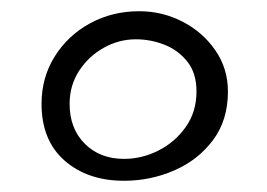

<svg xmlns="http://www.w3.org/2000/svg" viewBox="-20 -802 476 342"><path d="M201 -480Q136 -480 95 -516Q54 -552 54 -617Q54 -664 77.5 -701.5Q101 -739 140.5 -760.5Q180 -782 228 -782Q269 -782 305 -763.5Q341 -745 363.5 -712.5Q386 -680 386 -639Q386 -588 359.5 -552.5Q333 -517 290.5 -498.5Q248 -480 201 -480ZM201 -519Q233 -519 262.5 -534Q292 -549 311 -576Q330 -603 330 -639Q330 -672 313.5 -692.5Q297 -713 272.5 -722.5Q248 -732 222 -732Q192 -732 165 -717Q138 -702 121 -676Q104 -650 104 -617Q104 -573 131 -546Q158 -519 201 -519Z"/></svg>

Font: Fuzzy Bubbles
Style: Regular
Weight: 400
Designer: Robert E. Leuschke
Foundry: Robert E. Leuschke
Version: Version 1.010; ttfautohint (v1.8.3)